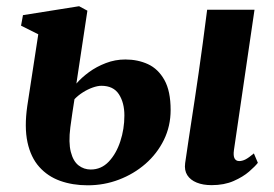

<svg xmlns="http://www.w3.org/2000/svg" viewBox="-20 -570 859 602"><path d="M643.5 10.5Q616.5 10.5 596.8 2.5Q577 -5.5 567.2 -20.8Q557.5 -36 560.5 -58.5Q562.5 -70 565 -88.8Q567.5 -107.5 571.5 -133Q575.5 -158.5 580.2 -190.2Q585 -222 590.8 -259.8Q596.5 -297.5 602.8 -341.2Q609 -385 615.8 -434.8Q622.5 -484.5 629.5 -539.5H778L713.5 -99.5Q711 -81.5 715.5 -73.2Q720 -65 730 -65Q739.5 -65 749.8 -70.2Q760 -75.5 776 -89L788.5 -59.5Q780 -48.5 761 -32Q742 -15.5 712.5 -2.5Q683 10.5 643.5 10.5ZM255 11Q207.5 11 168.5 -3Q129.5 -17 103 -46.8Q76.5 -76.5 66.2 -123.8Q56 -171 65.5 -237.5L100 -462.5L46 -489.5L52 -522.5L228 -550.5L254 -536.5L219.5 -308Q235.5 -326.5 259 -343.8Q282.5 -361 311.8 -372.2Q341 -383.5 373 -383.5Q412 -383.5 444 -368.8Q476 -354 495.5 -319.2Q515 -284.5 515 -225Q515 -174.5 493.8 -131.2Q472.5 -88 436 -56.2Q399.5 -24.5 353 -6.8Q306.5 11 255 11ZM264.5 -38.5Q297.5 -38.5 321 -63.2Q344.5 -88 357.2 -126.8Q370 -165.5 370 -208Q370 -248 352.8 -274.5Q335.5 -301 298 -301Q286 -301 270.5 -295.5Q255 -290 240 -280.5Q225 -271 213.5 -259Q210 -238.5 207 -216.8Q204 -195 200.5 -170.5Q194.5 -123 202 -93.8Q209.5 -64.5 226.2 -51.5Q243 -38.5 264.5 -38.5Z"/></svg>

Font: Merriweather 60pt ExtraBold
Style: Italic
Weight: 800
Italic angle: -7.8°
Version: Version 2.101